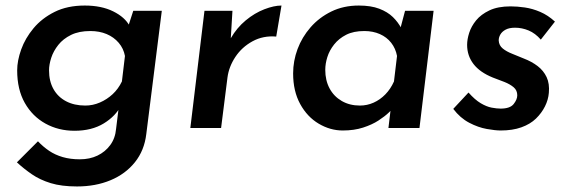

<svg xmlns="http://www.w3.org/2000/svg" viewBox="-20 -462 2061 693"><path d="M258 211Q202 211 163 199Q124 187 95 167Q66 147 41 124L117 48Q136 68 157.5 82.5Q179 97 206.5 105Q234 113 268 113Q304 113 332 99.5Q360 86 378 61.5Q396 37 399 3L412 -103L418 -83Q398 -43 354.5 -16.5Q311 10 249 10Q191 10 144 -16Q97 -42 69.5 -90.5Q42 -139 42 -208Q42 -243 56.5 -283.5Q71 -324 101 -360Q131 -396 177 -419Q223 -442 286 -442Q346 -442 388.5 -421Q431 -400 448 -368L437 -349L461 -423H564L508 22Q501 81 467 123.5Q433 166 379 188.5Q325 211 258 211ZM306 -350Q265 -350 236.5 -336Q208 -322 190.5 -300Q173 -278 165 -253.5Q157 -229 157 -208Q157 -169 173 -140.5Q189 -112 218.5 -96.5Q248 -81 288 -81Q315 -81 340.5 -92Q366 -103 386.5 -122Q407 -141 420 -168L431 -260Q426 -287 408.5 -307.5Q391 -328 365 -339Q339 -350 306 -350Z M819 -423 813 -324Q835 -362 867 -388.5Q899 -415 934 -428.5Q969 -442 996 -442L977 -330Q930 -334 891.5 -313Q853 -292 829.5 -256.5Q806 -221 801 -182L778 0H667L718 -423Z M1217 9Q1172 9 1130.5 -15.5Q1089 -40 1063.5 -86.5Q1038 -133 1038 -197Q1038 -242 1054 -285Q1070 -328 1101 -363.5Q1132 -399 1176 -420.5Q1220 -442 1275 -442Q1319 -442 1349 -430.5Q1379 -419 1398 -400.5Q1417 -382 1429 -359L1420 -340L1442 -423H1545L1494 0H1382L1394 -101L1401 -74Q1397 -69 1383 -55.5Q1369 -42 1346 -27Q1323 -12 1290.5 -1.5Q1258 9 1217 9ZM1279 -81Q1305 -81 1328.5 -91.5Q1352 -102 1371 -121.5Q1390 -141 1402 -168L1413 -260Q1408 -287 1392 -307.5Q1376 -328 1351 -339Q1326 -350 1295 -350Q1256 -350 1229.5 -336.5Q1203 -323 1186 -301.5Q1169 -280 1161.5 -256Q1154 -232 1154 -210Q1154 -172 1169.5 -143Q1185 -114 1213.5 -97.5Q1242 -81 1279 -81Z M1787 9Q1768 9 1737 3.5Q1706 -2 1673.5 -19Q1641 -36 1616 -69L1671 -128Q1694 -102 1715 -89.5Q1736 -77 1754.5 -73.5Q1773 -70 1787 -70Q1821 -70 1834 -86.5Q1847 -103 1847 -118Q1847 -136 1834 -147Q1821 -158 1801 -166Q1781 -174 1759 -182Q1712 -201 1689 -231Q1666 -261 1666 -300Q1666 -320 1673.5 -343.5Q1681 -367 1698.5 -388.5Q1716 -410 1746.5 -424.5Q1777 -439 1823 -439Q1847 -439 1874.5 -435Q1902 -431 1930 -419Q1958 -407 1983 -384L1932 -319Q1912 -342 1888 -352Q1864 -362 1839 -362Q1818 -362 1805 -355Q1792 -348 1786 -337.5Q1780 -327 1780 -316Q1781 -298 1794.5 -287Q1808 -276 1828.5 -268Q1849 -260 1870 -251Q1899 -240 1920.5 -223.5Q1942 -207 1953 -183.5Q1964 -160 1961 -127Q1959 -102 1947 -78Q1935 -54 1914.5 -34Q1894 -14 1862 -2.5Q1830 9 1787 9Z"/></svg>

Font: Josefin Sans Thin SemiBold
Style: Italic
Weight: 600
Italic angle: -7°
Version: Version 2.000